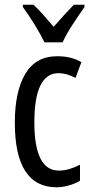

<svg xmlns="http://www.w3.org/2000/svg" viewBox="-20 -786 387 816"><path d="M221 10Q43 10 43 -265Q43 -397 87.5 -472Q132 -547 223 -547Q255 -547 280 -540.5Q305 -534 326 -522L301 -455Q263 -475 229 -475Q126 -475 126 -266Q126 -61 230 -61Q252 -61 274.5 -67.5Q297 -74 320 -86V-18Q299 -5 271.5 2.5Q244 10 221 10ZM169 -606Q153 -639 128 -680Q103 -721 77 -756V-766H122Q141 -749 163.5 -723.5Q186 -698 208 -672Q234 -702 251.5 -721Q269 -740 294 -766H339V-756Q317 -725 289.5 -683Q262 -641 246 -606Z"/></svg>

Font: Noto Sans Khmer ExtraCondensed
Style: Regular
Weight: 400
Width: 2
Designer: Danh Hong and the Monotype Design Team
Foundry: Monotype Imaging Inc.
Version: Version 2.004; ttfautohint (v1.8.4.7-5d5b)